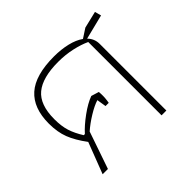

<svg xmlns="http://www.w3.org/2000/svg" viewBox="-130 -689 848 848"><g transform="rotate(-45 294.0 -265.5)"><path d="M126 -146Q91 -193 75.5 -233Q60 -273 60 -326Q60 -423 114.5 -471.5Q169 -520 286 -520Q330 -520 368 -511Q406 -502 431 -484L474 -512L553 -531L561 -501L445 -472Q468 -449 468 -416V0H438V-458Q408 -472 367.5 -481Q327 -490 282 -490Q184 -490 137.5 -451.5Q91 -413 91 -323Q91 -279 101 -247.5Q111 -216 133 -181H140Q165 -209 205.5 -238.5Q246 -268 279 -280L315 -269L316 -256Q317 -230 312 -204H292L285 -248Q259 -240 224 -218.5Q189 -197 163 -174L103 0H70Z"/></g></svg>

Font: Athiti ExtraLight
Style: Regular
Weight: 275
Designer: CadsonDemak Team
Foundry: CadsonDemak
Version: Version 1.033